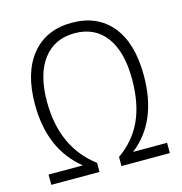

<svg xmlns="http://www.w3.org/2000/svg" viewBox="-107 -822 872 920"><g transform="rotate(-15 329.0 -362.5)"><path d="M118 -390Q118 -163 274 -45V0H35V-51H205Q59 -169 59 -392Q59 -550 131 -637.5Q203 -725 330 -725Q457 -725 528 -638.5Q599 -552 599 -392Q599 -162 454 -51H623V0H383V-45Q464 -102 502 -186Q540 -270 540 -389Q540 -526 485 -599.5Q430 -673 330 -673Q230 -673 174 -599Q118 -525 118 -390Z"/></g></svg>

Font: Noto Sans UI NarrowLight
Style: Regular
Weight: 300
Width: 4
Designer: Monotype Design Team
Foundry: Monotype Imaging Inc.
Version: Version 1.001